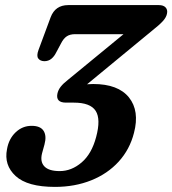

<svg xmlns="http://www.w3.org/2000/svg" viewBox="-20 -720 676 753"><path d="M505.5 -199Q489 -134 445.5 -86.2Q402 -38.5 337.8 -12.8Q273.5 13 195.5 13Q87.5 13 41.2 -29.8Q-5 -72.5 7.5 -135Q14.5 -175.5 41.2 -201Q68 -226.5 104 -226.5Q138.5 -226.5 151 -206.8Q163.5 -187 154.5 -153.5L145 -119Q136.5 -86 154 -67.5Q171.5 -49 214 -49Q260.5 -49 300 -82.8Q339.5 -116.5 357 -182.5Q376 -253 355.2 -285.2Q334.5 -317.5 269.5 -317.5H239Q198.5 -317.5 205 -352Q208 -367 218.2 -380Q228.5 -393 246 -406.5L464.5 -586H275Q254.5 -586 241.8 -577.5Q229 -569 219.5 -550L200.5 -514.5Q193 -499 181.5 -489.5Q170 -480 153.5 -480Q137.5 -480.5 130 -490.8Q122.5 -501 131 -524L178.5 -652Q196.5 -700 247.5 -700H603Q621 -700 629.5 -690.8Q638 -681.5 635 -667Q632.5 -652.5 619 -637.5Q605.5 -622.5 577.5 -600.5L321.5 -389.5Q333.5 -390.5 345.5 -390.5Q443.5 -390.5 485.8 -337.8Q528 -285 505.5 -199Z"/></svg>

Font: Fraunces 72pt SuperSoft SemiBold
Style: Italic
Weight: 600
Italic angle: -16°
Version: Version 1.000;[b76b70a41]